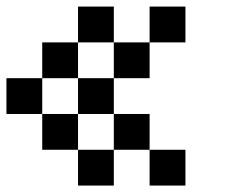

<svg xmlns="http://www.w3.org/2000/svg" viewBox="-20 -576 707 596"><path d="M111.1 -222.2H0V-333.3H111.1ZM333.3 -444.4H222.2V-555.6H333.3ZM222.2 -333.3H111.1V-444.4H222.2ZM222.2 -111.1H111.1V-222.2H222.2ZM333.3 0H222.2V-111.1H333.3ZM333.3 -222.2H222.2V-333.3H333.3ZM555.6 -444.4H444.4V-555.6H555.6ZM444.4 -333.3H333.3V-444.4H444.4ZM444.4 -111.1H333.3V-222.2H444.4ZM555.6 0H444.4V-111.1H555.6Z"/></svg>

Font: Pixeloid Sans
Style: Regular
Weight: 400
Designer: GGBotNet
Foundry: GGBotNet
Version: 0.5